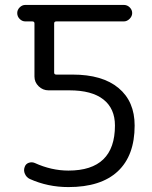

<svg xmlns="http://www.w3.org/2000/svg" viewBox="-20 -750 617 780"><path d="M83 -663Q70 -663 60 -673Q50 -683 50 -697Q50 -710 60 -720Q70 -730 83 -730H483Q497 -730 507 -720Q517 -710 517 -697Q517 -684 506.5 -673.5Q496 -663 483 -663H209Q200 -663 200 -655V-455Q200 -447 209 -447H275Q396 -447 461.5 -392.5Q527 -338 527 -240Q527 -118 458.5 -54Q390 10 258 10Q174 10 101 -23Q88 -29 81.5 -43Q75 -57 80 -71Q84 -84 96.5 -88.5Q109 -93 121 -88Q189 -57 258 -57Q447 -57 447 -240Q447 -309 400 -346Q353 -383 262 -383H177Q154 -383 137 -399.5Q120 -416 120 -439V-655Q120 -663 111 -663Z"/></svg>

Font: Rounded Mplus 1c
Style: Regular
Weight: 400
Version: Version 1.059.20150529